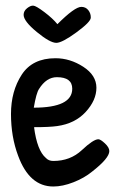

<svg xmlns="http://www.w3.org/2000/svg" viewBox="-20 -675 438 699"><path d="M276 -650Q292 -650 301.5 -638Q311 -626 310.5 -610.5Q310 -595 258 -557Q206 -519 185 -519Q162 -519 114 -558.5Q66 -598 66 -621Q66 -635 78.5 -645Q91 -655 101 -654.5Q111 -654 141.5 -631Q172 -608 189 -587Q252 -650 276 -650ZM182 -463Q235 -463 283 -432Q331 -401 331 -355.5Q331 -310 292 -267.5Q253 -225 188 -216Q160 -212 104 -212Q115 -127 147 -100Q157 -89 174 -89Q236 -89 278 -128.5Q320 -168 338 -168Q346 -168 362 -153Q378 -138 378 -125Q378 -99 315 -50Q287 -27 247.5 -11.5Q208 4 174 4Q87 4 46 -108Q20 -177 20 -260Q20 -343 59 -403Q98 -463 182 -463ZM187 -394Q149 -394 122 -351Q112 -336 103 -283Q243 -283 243 -352Q243 -394 187 -394Z"/></svg>

Font: Patrick Hand
Style: Regular
Weight: 400
Designer: Patrick Wagesreiter
Foundry: Patrick Wagesreiter
Version: Version 1.003;PS 001.003;hotconv 1.0.70;makeotf.lib2.5.58329